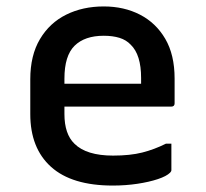

<svg xmlns="http://www.w3.org/2000/svg" viewBox="-20 -565 640 596"><path d="M302 -545Q365 -545 414.5 -519.5Q464 -494 493 -444.5Q522 -395 522 -321V-244Q522 -234 511 -234H180V-211Q180 -149 211 -119Q248 -82 331 -82Q384 -82 421.5 -91.5Q459 -101 495 -119H512V-37Q512 -33 508 -29Q497 -18 470 -9Q443 0 406.5 5.5Q370 11 330 11Q203 11 138.5 -47Q74 -105 74 -211V-319Q74 -393 104 -443.5Q134 -494 185.5 -519.5Q237 -545 302 -545ZM302 -454Q243 -454 211.5 -423Q180 -392 180 -321V-305H418V-323Q418 -395 386 -426Q372 -441 351 -447.5Q330 -454 302 -454Z"/></svg>

Font: Recursive Mn Lnr St Med
Style: Regular
Weight: 500
Monospace: yes
Version: Version 1.079;hotconv 1.0.112;makeotfexe 2.5.65598; ttfautoh